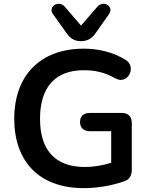

<svg xmlns="http://www.w3.org/2000/svg" viewBox="-20 -968 776 998"><path d="M401 -754C431 -754 456 -766 475 -793L547 -895C574 -934 518 -970 486 -933L401 -835L317 -933C285 -970 228 -933 255 -895L328 -793C347 -766 371 -754 401 -754ZM416 10C489 10 570 -5 629 -27C654 -36 665 -57 665 -86V-329C665 -362 646 -381 613 -381H448C414 -381 396 -364 396 -334C396 -304 414 -286 448 -286H558V-122C513 -108 467 -100 422 -100C267 -100 188 -187 188 -351C188 -513 266 -603 415 -603C479 -603 528 -590 579 -561C644 -524 692 -620 634 -656C567 -698 490 -715 415 -715C188 -715 54 -574 54 -351C54 -130 182 10 416 10Z"/></svg>

Font: Nunito
Style: Bold
Weight: 700
Designer: Vernon Adams
Foundry: Vernon Adams
Version: Version 3.602